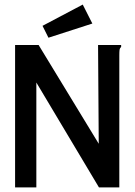

<svg xmlns="http://www.w3.org/2000/svg" viewBox="-20 -820 590 840"><path d="M46 -623H149L412 -191L409 -623H510V-615Q504 -609 503 -601.5Q502 -594 502 -578V0H413L139 -459V0H46ZM192 -655 166 -707 342 -800 384 -717Z"/></svg>

Font: Inconsolata SemiExpanded SemiBold
Style: Regular
Weight: 600
Width: 6
Monospace: yes
Designer: Raph Levien, Cyreal, Brenton Simpson
Foundry: Raph Levien, Cyreal, Google
Version: Version 3.001; ttfautohint (v1.8.2.53-6de2)